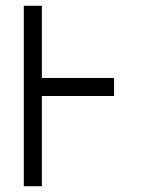

<svg xmlns="http://www.w3.org/2000/svg" viewBox="-20 -645 540 665"><path d="M125 -375H375V-312.5H125V0H62.5V-625H125Z"/></svg>

Font: 寒蝉点阵体 16px
Style: Regular
Weight: 400
Designer: Designed by Warren2060
Foundry: ChillType
Version: Version 1.000